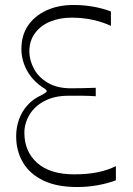

<svg xmlns="http://www.w3.org/2000/svg" viewBox="-20 -736 536 772"><path d="M446 -11Q411 2 371.5 9Q332 16 290 16Q209 16 154.5 -10Q100 -36 72.5 -82.5Q45 -129 45 -188Q45 -224 56.5 -256Q68 -288 91 -313.5Q114 -339 148 -354Q168 -365 168 -369Q168 -372 164 -376Q160 -380 148 -387Q121 -406 103 -430Q85 -454 75.5 -482Q66 -510 66 -538Q66 -594 92.5 -633Q119 -672 166.5 -694Q214 -716 276 -716Q315 -716 353 -709.5Q391 -703 426 -690V-632Q394 -647 354 -656Q314 -665 267 -665Q221 -665 182.5 -649.5Q144 -634 121 -603Q98 -572 98 -529Q98 -495 116 -460.5Q134 -426 171.5 -403.5Q209 -381 265 -381Q286 -381 310.5 -381.5Q335 -382 365 -383V-349Q336 -351 313.5 -351Q291 -351 255 -351Q199 -351 159 -330Q119 -309 98.5 -274.5Q78 -240 78 -202Q78 -127 129.5 -81Q181 -35 279 -35Q332 -35 373 -43.5Q414 -52 446 -68Z"/></svg>

Font: Ojuju Light
Style: Regular
Weight: 300
Designer: Chisaokwu Joboson, Mirko Velimirovic
Foundry: Udi Foundry
Version: Version 1.000